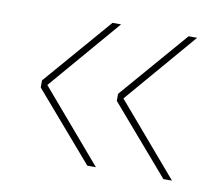

<svg xmlns="http://www.w3.org/2000/svg" viewBox="-53 -496 585 507"><g transform="rotate(10 239.5 -242.5)"><path d="M273.5 -242 437.5 -50.5H414.5L257.5 -232.5V-251.5L414.5 -433.5H437.5ZM69.5 -242 233.5 -50.5H210.5L53.5 -232.5V-251.5L210.5 -433.5H233.5Z"/></g></svg>

Font: Anek Gurmukhi Medium Thin
Style: Regular
Weight: 250
Version: Version 1.003